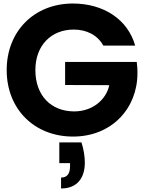

<svg xmlns="http://www.w3.org/2000/svg" viewBox="-20 -768 806 1091"><path d="M443 41H317V159H378V176C378 220 361 241 327 241V303C418 303 462 244 462 156C462 121 456 83 443 41ZM18 -370C18 -147 176 8 395 8C615 8 761 -152 761 -352C761 -385 759 -394 757 -416H350V-285L601 -284C584 -203 507 -135 402 -135C272 -135 181 -223 181 -370C181 -510 271 -600 399 -600C472 -600 534 -569 567 -509H748C706 -659 567 -748 394 -748C175 -748 18 -591 18 -370Z"/></svg>

Font: Malmofest
Style: Bold
Weight: 700
Designer: Jonny Pinhorn (Poppins), Kolossal
Version: Version 1.004;Glyphs 3.1.2 (3151)